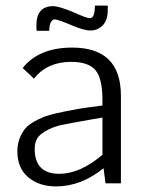

<svg xmlns="http://www.w3.org/2000/svg" viewBox="-20 -655 513 686"><path d="M156 -545H111Q110 -549 110 -564Q110 -633 170 -633Q190 -633 241 -612Q289 -590 301 -590Q319 -590 319 -635H365V-619Q365 -583 347 -564.5Q329 -546 303 -546Q279 -546 233 -566Q190 -584 176 -586Q168 -586 162 -576Q156 -566 156 -545ZM350 -54Q270 11 180 11Q119 11 80.5 -22Q42 -55 42 -114Q42 -158 68 -193Q85 -216 138 -238Q168 -249 239 -262Q251 -265 300 -272L346 -278V-298Q346 -375 321 -404.5Q296 -434 234 -434Q149 -434 101 -374Q101 -375 61 -412Q119 -485 238 -485Q412 -485 412 -313V0H357ZM346 -235 300 -227Q225 -214 193 -207Q152 -196 127 -176Q104 -158 104 -123Q104 -34 192 -34Q266 -34 346 -102Z"/></svg>

Font: Pavanam
Style: Regular
Weight: 400
Designer: Tharique Azeez
Foundry: Tharique Azeez
Version: Version 1.86; ttfautohint (v1.3) -l 8 -r 50 -G 200 -x 14 -D 